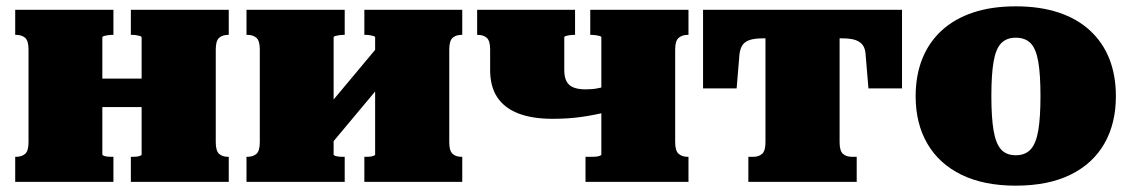

<svg xmlns="http://www.w3.org/2000/svg" viewBox="-20 -574 3572 606"><path d="M70 -125V-418Q70 -445 59.5 -454.5Q49 -464 30 -464H28V-543H338V-464H334Q328 -464 321 -463Q314 -462 308.5 -460.5Q303 -459 303 -456V-87Q303 -84 308.5 -82Q314 -80 321 -79.5Q328 -79 333 -79H338V0H28V-79H30Q49 -79 59.5 -88.5Q70 -98 70 -125ZM427 -86V-455Q427 -459 421.5 -460.5Q416 -462 409.5 -463Q403 -464 397 -464H393V-543H702V-464H700Q682 -464 671.5 -454.5Q661 -445 661 -418V-125Q661 -98 671.5 -88.5Q682 -79 700 -79H702V0H393V-79H397Q403 -79 409.5 -79.5Q416 -80 421.5 -82Q427 -84 427 -86ZM219 -236V-326H511V-236Z M800 -125V-418Q800 -445 789.5 -454.5Q779 -464 760 -464H758V-543H1068V-464H1064Q1058 -464 1051 -463Q1044 -462 1038.5 -460.5Q1033 -459 1033 -456V-86Q1033 -84 1038.5 -82Q1044 -80 1051 -79.5Q1058 -79 1063 -79H1068V0H758V-79H760Q779 -79 789.5 -88.5Q800 -98 800 -125ZM1164 -86V-456Q1164 -459 1158.5 -460.5Q1153 -462 1146.5 -463Q1140 -464 1134 -464H1130V-543H1439V-464H1437Q1419 -464 1408.5 -454.5Q1398 -445 1398 -418V-125Q1398 -98 1408.5 -88.5Q1419 -79 1437 -79H1439V0H1130V-79H1134Q1140 -79 1146.5 -79.5Q1153 -80 1158.5 -82Q1164 -84 1164 -86ZM1020 -113 962 -175 1176 -431 1234 -369Z M1878 -86V-456Q1878 -459 1872.5 -460.5Q1867 -462 1860 -463Q1853 -464 1847 -464H1843V-543H2153V-464H2151Q2133 -464 2122 -454.5Q2111 -445 2111 -418V-125Q2111 -98 2122 -88.5Q2133 -79 2151 -79H2153V0H1828V-79H1847Q1853 -79 1860 -79.5Q1867 -80 1872.5 -82Q1878 -84 1878 -86ZM1527 -353V-418Q1527 -445 1516.5 -454.5Q1506 -464 1487 -464H1486V-543H1795V-464H1791Q1785 -464 1778 -463Q1771 -462 1766 -460.5Q1761 -459 1761 -456V-353Q1761 -331 1768 -317.5Q1775 -304 1790 -298Q1805 -292 1827 -292Q1846 -292 1859.5 -294Q1873 -296 1893 -302V-220Q1857 -211 1815.5 -205Q1774 -199 1724 -199Q1660 -199 1616 -216Q1572 -233 1549.5 -267Q1527 -301 1527 -353Z M2523 -453V-543H2827V-295H2721L2712 -403Q2711 -420 2703.5 -431Q2696 -442 2680.5 -447.5Q2665 -453 2636 -453ZM2504 -453H2390Q2361 -453 2345.5 -447.5Q2330 -442 2323 -431Q2316 -420 2314 -403L2305 -295H2199V-543H2504ZM2630 -125Q2630 -98 2640.5 -88.5Q2651 -79 2669 -79H2684V0H2342V-79H2357Q2375 -79 2385.5 -88.5Q2396 -98 2396 -125V-543H2630Z M3502 -270Q3502 -184 3465.5 -120.5Q3429 -57 3358.5 -22.5Q3288 12 3186 12Q3085 12 3014.5 -22.5Q2944 -57 2907 -120.5Q2870 -184 2870 -270Q2870 -336 2891 -388.5Q2912 -441 2952.5 -478Q2993 -515 3051.5 -534.5Q3110 -554 3186 -554Q3262 -554 3321 -534.5Q3380 -515 3420.5 -477.5Q3461 -440 3481.5 -388Q3502 -336 3502 -270ZM3109 -271Q3109 -203 3116 -162Q3123 -121 3139.5 -102.5Q3156 -84 3186 -84Q3216 -84 3233 -102.5Q3250 -121 3257 -162Q3264 -203 3264 -271Q3264 -339 3257 -379.5Q3250 -420 3233 -437.5Q3216 -455 3186 -455Q3157 -455 3140 -437.5Q3123 -420 3116 -379.5Q3109 -339 3109 -271Z"/></svg>

Font: Roboto Serif Black
Style: Regular
Weight: 900
Designer: Greg Gazdowicz
Foundry: Commercial Type
Version: Version 1.008